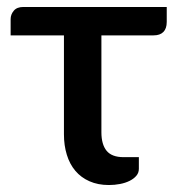

<svg xmlns="http://www.w3.org/2000/svg" viewBox="-20 -527 512 551"><path d="M458.5 -464Q458.5 -445 448.8 -435.2Q439 -425.5 421 -425.5H271V-147.5Q271 -112.5 286 -94.2Q301 -76 334.5 -76H378.5V-42.5Q378.5 -31 371.2 -22.5Q364 -14 352 -8Q340 -2 324.5 1Q309 4 292.5 4Q261 4 236.8 -6.8Q212.5 -17.5 196.2 -36.8Q180 -56 171.8 -82.8Q163.5 -109.5 163.5 -141.5V-425.5H10.5V-472Q10.5 -485.5 19.5 -496.2Q28.5 -507 47 -507H458.5Z"/></svg>

Font: Lato 2
Style: Regular
Weight: 600
Designer: Lukasz Dziedzic with Adam Twardoch and Botio Nikoltchev
Foundry: tyPoland Lukasz Dziedzic
Version: Version 2.015; 2015-08-06; http://www.latofonts.com/